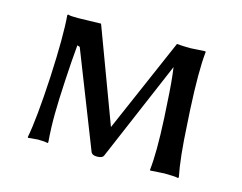

<svg xmlns="http://www.w3.org/2000/svg" viewBox="-69 -536 814 645"><g transform="rotate(15 337.5 -214.0)"><path d="M143 -215Q139 -145 138.5 -97Q138 -49 142 0L140 3Q130 0 106 0L72 3L71 0Q84 -66 92 -215Q99 -358 93 -429L95 -432Q97 -432 99 -431Q101 -430 110 -429.5Q119 -429 130 -429L210 -431L332 -104L474 -431Q497 -429 521 -429L573 -432L574 -429Q567 -362 574 -229L577 -179Q583 -63 596 0L594 3Q580 0 546 0L497 3L496 0Q503 -60 497 -179L494 -229Q490 -306 483 -353L335 -6Q331 4 312 4Q295 4 291 -6L161 -337L152 -340Q147 -287 143 -215Z"/></g></svg>

Font: Libertinus Sans
Style: Regular
Weight: 400
Designer: Philipp H. Poll
Foundry: Khaled Hosny
Version: Version 6.1